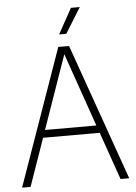

<svg xmlns="http://www.w3.org/2000/svg" viewBox="-62 -990 733 1037"><g transform="rotate(-5 305.0 -472.0)"><path d="M549 0 458.5 -258.5H151.5L61 0H15L276 -740H334.5L596 0ZM165.5 -299.5H444L305 -698ZM286.5 -807 362.5 -944.5H410.5L325.5 -807Z"/></g></svg>

Font: Encode Sans Semi Condensed ExLight
Style: Regular
Weight: 275
Width: 4
Designer: Multiple Designers
Foundry: Impallari Type
Version: Version 2.000